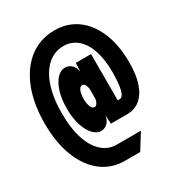

<svg xmlns="http://www.w3.org/2000/svg" viewBox="-205 -841 1060 1146"><g transform="rotate(-30 325.0 -267.5)"><path d="M319 175Q227 175 158.5 121.5Q90 68 52.5 -29Q15 -126 15 -256Q15 -393 55.5 -495Q96 -597 170 -653.5Q244 -710 343 -710Q432 -710 497.5 -662Q563 -614 599 -527Q635 -440 635 -322Q635 -247 621 -196.5Q607 -146 583.5 -115.5Q560 -85 531 -72Q502 -59 472 -59H357L354 -119Q350 -88 331 -69Q312 -50 286 -50Q256 -50 230.5 -77.5Q205 -105 189.5 -154Q174 -203 174 -268Q174 -334 189.5 -383Q205 -432 230.5 -459Q256 -486 286 -486Q312 -486 331 -467.5Q350 -449 354 -418L357 -478H462V-159H473Q499 -159 509 -204Q519 -249 519 -322Q519 -410 497.5 -472.5Q476 -535 436.5 -568.5Q397 -602 343 -602Q280 -602 233 -560.5Q186 -519 160 -441.5Q134 -364 134 -256Q134 -156 157.5 -83.5Q181 -11 224 28Q267 67 325 67H491L424 175ZM322 -193Q335 -193 343 -208.5Q351 -224 351 -240V-296Q351 -313 343 -328.5Q335 -344 322 -344Q308 -344 299 -323.5Q290 -303 290 -268Q290 -234 299 -213.5Q308 -193 322 -193Z"/></g></svg>

Font: Azeret Mono Thin
Style: Regular
Weight: 100
Designer: Martin Vácha
Foundry: Displaay
Version: Version 1.002